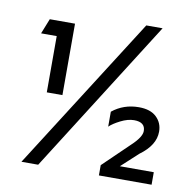

<svg xmlns="http://www.w3.org/2000/svg" viewBox="-78 -768 865 847"><g transform="rotate(10 355.0 -344.0)"><path d="M419 0V-46L536 -159Q580 -200 580 -227Q580 -267 530 -267Q502 -267 469.5 -250.5Q437 -234 422 -219V-286Q473 -327 541 -327Q593 -327 620 -301Q647 -275 647 -236Q647 -175 578 -125L503 -56H655V0ZM199 -321H129V-573H59L86 -641H199ZM72 0 510 -688H583L147 0Z"/></g></svg>

Font: Roundo Medium
Style: Regular
Weight: 500
Designer: Namrata Goyal (Gurmukhi), Shiva Nallaperumal (Latin)
Foundry: Indian Type Foundry
Version: Version 1.000;PS 1.0;hotconv 1.0.88;makeotf.lib2.5.647800